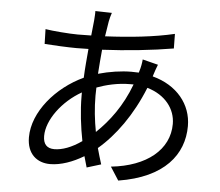

<svg xmlns="http://www.w3.org/2000/svg" viewBox="-57 -858 1113 971"><g transform="rotate(5 500.0 -372.0)"><path d="M613 -441C571 -329 510 -248 444 -185C433 -243 426 -304 426 -368L427 -409C473 -426 531 -441 596 -441ZM727 -551 648 -571C647 -554 642 -528 637 -513L634 -503L597 -504C546 -504 485 -495 429 -479C432 -521 435 -563 439 -602C562 -608 695 -622 800 -640L799 -714C697 -690 575 -677 448 -671L460 -747C463 -761 467 -779 472 -792L388 -794C389 -782 387 -764 386 -746L378 -669L310 -668C267 -668 180 -675 145 -681L147 -606C188 -603 266 -599 309 -599L370 -600C366 -553 361 -503 359 -453C221 -389 109 -258 109 -129C109 -44 161 -3 227 -3C282 -3 342 -25 397 -58L413 -2L485 -24C477 -49 469 -76 461 -105C546 -177 627 -288 684 -430C777 -403 828 -335 828 -259C828 -129 716 -36 535 -17L578 50C810 13 905 -111 905 -255C905 -365 831 -457 706 -490L707 -494C712 -510 721 -537 727 -551ZM356 -378V-360C356 -285 366 -204 380 -133C329 -97 281 -80 242 -80C204 -80 185 -101 185 -142C185 -224 259 -323 356 -378Z"/></g></svg>

Font: Source Han Sans KR
Style: Regular
Weight: 400
Designer: Ryoko NISHIZUKA 西塚涼子 (kana, bopomofo & ideographs); Paul D. Hunt (Latin, Greek & Cyrillic); Sandoll Communications 산돌커뮤니
Foundry: Adobe
Version: Version 2.004;hotconv 1.0.118;makeotfexe 2.5.65603